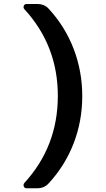

<svg xmlns="http://www.w3.org/2000/svg" viewBox="-20 -790 540 979"><path d="M169.9 -769.5Q207 -769.5 228.5 -745.1Q311.5 -655.3 355.5 -541Q399.4 -426.8 399.4 -299.8Q399.4 -172.9 355.5 -59.1Q311.5 54.7 228.5 144.5Q206.1 169.9 169.9 169.9H114.3Q105.5 169.9 101.6 161.1Q97.7 152.3 103.5 143.6Q274.4 -42 274.9 -299.8Q275.4 -557.6 103.5 -744.1Q97.7 -752 101.6 -760.7Q105.5 -769.5 114.3 -769.5Z"/></svg>

Font: Rounded-L Mgen+ 1m bold
Style: Bold
Weight: 700
Designer: [Source Han Sans]
Ryoko NISHIZUKA  (kana & ideographs); Paul D. Hunt (Latin, Greek & Cyrillic); Wenlong ZHANG  (bopomofo
Version: Version 1.059.20150602